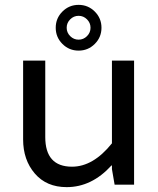

<svg xmlns="http://www.w3.org/2000/svg" viewBox="-20 -759 650 789"><path d="M254 10Q171 10 123 -46Q75 -102 75 -186V-510H166V-196Q166 -74 276 -74Q363 -74 440 -170V-510H531V0H451L440 -64V-79H438Q357 10 254 10ZM236.5 -711.5Q264 -739 303 -739Q342 -739 369.5 -711.5Q397 -684 397 -645Q397 -606 369.5 -578.5Q342 -551 303 -551Q264 -551 236.5 -578.5Q209 -606 209 -645Q209 -684 236.5 -711.5ZM268.5 -610.5Q283 -596 303 -596Q323 -596 337.5 -610.5Q352 -625 352 -645Q352 -665 337.5 -679.5Q323 -694 303 -694Q283 -694 268.5 -679.5Q254 -665 254 -645Q254 -625 268.5 -610.5Z"/></svg>

Font: Varela
Style: Regular
Weight: 400
Designer: Joe Prince
Foundry: Joe Prince
Version: Version 1.000